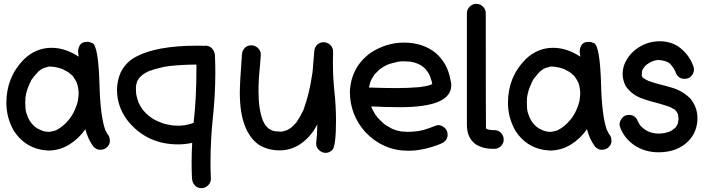

<svg xmlns="http://www.w3.org/2000/svg" viewBox="-20 -764 3663 996"><path d="M112 -204Q112 -207 111 -208ZM235 -80Q253 -82 270 -88Q307 -106 337 -143Q338 -143 338 -144Q358 -169 369 -196Q386 -236 386 -258Q388 -267 388 -285Q387 -297 385.5 -307.5Q384 -318 378 -336Q378 -337 377 -337Q374 -345 362 -363Q359 -366 357 -370Q342 -384 340 -385Q330 -393 311 -402Q308 -403 306 -405Q275 -417 240 -419Q238 -418 231 -418L207 -411Q194 -406 179 -393Q160 -373 144 -351Q123 -310 116 -280Q113 -260 112 -258L111 -232L112 -206Q112 -187 123 -161Q123 -159 125 -155Q139 -124 163 -105Q167 -103 175 -97L194 -88Q212 -80 235 -80ZM386 -258 387 -263V-259ZM232 17Q116 12 52 -85Q13 -154 13 -230Q13 -364 104 -456Q166 -516 247 -516Q319 -516 388 -470L385 -497Q385 -511 392 -525Q402 -547 432 -547Q445 -547 460 -540Q490 -525 496 -329Q500 -161 527 -87H528L537 -69Q550 -56 550 -33Q550 -15 536 -1Q522 13 499 13Q481 13 465 -3Q435 -44 423 -94Q389 -45 340 -14.5Q291 16 232 17Z M999 -429Q927 -429 855 -421L830 -417Q781 -406 755 -396H754Q734 -386 719 -376Q719 -375 718 -375Q717 -375 717 -374Q712 -370 701 -359V-358Q690 -343 690 -336Q685 -323 685 -309Q685 -294 686 -280L687 -274Q690 -254 698 -235V-233L706 -218Q716 -200 721 -195L722 -193Q736 -176 752 -163Q754 -162 755.5 -160.5Q757 -159 758 -159Q769 -148 803 -133L811 -130Q831 -120 868 -115Q869 -114 871 -114Q873 -114 875.5 -113.5Q878 -113 879 -113L905 -112Q921 -112 932 -114H936Q968 -120 983 -126H984Q999 -247 999 -410ZM1003 -527Q1034 -527 1040 -526L1046 -527Q1067 -527 1080 -512.5Q1093 -498 1095 -478Q1097 -434 1097 -390Q1097 -273 1084.5 -156Q1072 -39 1072 80Q1072 121 1074 163Q1074 184 1059 198Q1044 212 1025 212Q1004 212 991 198Q978 184 976 163Q974 121 974 78Q974 28 977 -23Q941 -15 904 -15Q739 -15 640 -141Q587 -212 587 -298Q587 -345 606 -388Q632 -441 684 -469Q791 -527 1003 -527Z M1669 29Q1651 29 1635.5 15Q1620 1 1620 -19Q1626 -69 1626 -119Q1593 -53 1534 -14Q1486 16 1431 16Q1367 16 1320 -15Q1224 -86 1224 -283Q1224 -333 1235 -480Q1236 -501 1249.5 -515Q1263 -529 1284 -529Q1303 -529 1318 -515Q1333 -501 1333 -480L1328 -415Q1321 -353 1321 -290Q1321 -196 1344 -138Q1348 -130 1351 -124Q1354 -118 1359 -112Q1360 -110 1373 -97Q1382 -92 1392.5 -87Q1403 -82 1438 -81Q1445 -81 1452 -84Q1471 -88 1483 -97L1496 -106H1495L1517 -128L1518 -130Q1539 -161 1554 -193Q1585 -279 1598 -370Q1599 -371 1599 -374Q1599 -383 1601 -386L1610 -496Q1611 -517 1624.5 -531Q1638 -545 1659 -545Q1678 -545 1693 -531Q1708 -517 1708 -496L1707 -440Q1707 -362 1715 -287Q1723 -212 1723 -138Q1723 -7 1704 14Q1688 29 1669 29Z M2097 18Q1968 18 1875 -79Q1795 -169 1795 -289Q1801 -417 1904 -491Q1985 -543 2076 -543Q2172 -543 2238 -491Q2302 -437 2317 -348Q2321 -335 2321 -322Q2321 -208 2056 -208Q1980 -208 1906 -212L1908 -205L1915 -191L1927 -170L1936 -158V-157Q1953 -138 1974 -120L1979 -116L2014 -96Q2015 -96 2017 -95Q2019 -94 2021 -93.5Q2023 -93 2024 -92Q2038 -87 2056 -83Q2061 -83 2063 -82L2093 -80Q2112 -80 2131 -82Q2136 -82 2136 -83Q2168 -83 2240 -112Q2247 -115 2255 -115Q2266 -115 2280 -106Q2302 -92 2302 -65Q2302 -33 2266 -18Q2177 18 2097 18ZM2036 -307Q2096 -307 2156 -312Q2160 -313 2165 -313Q2165 -314 2167 -314Q2198 -317 2221 -327H2222Q2222 -338 2212 -365Q2212 -368 2210 -370V-371Q2201 -389 2194 -397V-398Q2186 -408 2176 -416L2174 -418Q2161 -428 2148 -433L2143 -435Q2126 -442 2109 -444L2077 -446Q2055 -446 2045 -444L2014 -436Q1985 -430 1955 -408Q1952 -408 1949 -403H1948Q1941 -397 1935 -390L1923 -378Q1911 -360 1905 -348V-347Q1905 -346 1904 -346Q1900 -336 1898 -326.5Q1896 -317 1894 -310Q1977 -307 2036 -307Z M2507 -94Q2511 -92 2520 -91Q2522 -89 2543.5 -89Q2565 -89 2579 -74.5Q2593 -60 2593 -40Q2593 -21 2579 -6.5Q2565 8 2544 8H2533Q2490 8 2453 -12Q2402 -45 2402 -116V-695Q2402 -715 2416.5 -729.5Q2431 -744 2451 -744Q2471 -744 2485.5 -729.5Q2500 -715 2500 -695Q2500 -104 2501 -98H2502L2504 -96H2503Q2506 -93 2508 -93Z M2714 -204Q2714 -207 2713 -208ZM2837 -80Q2855 -82 2872 -88Q2909 -106 2939 -143Q2940 -143 2940 -144Q2960 -169 2971 -196Q2988 -236 2988 -258Q2990 -267 2990 -285Q2989 -297 2987.5 -307.5Q2986 -318 2980 -336Q2980 -337 2979 -337Q2976 -345 2964 -363Q2961 -366 2959 -370Q2944 -384 2942 -385Q2932 -393 2913 -402Q2910 -403 2908 -405Q2877 -417 2842 -419Q2840 -418 2833 -418L2809 -411Q2796 -406 2781 -393Q2762 -373 2746 -351Q2725 -310 2718 -280Q2715 -260 2714 -258L2713 -232L2714 -206Q2714 -187 2725 -161Q2725 -159 2727 -155Q2741 -124 2765 -105Q2769 -103 2777 -97L2796 -88Q2814 -80 2837 -80ZM2988 -258 2989 -263V-259ZM2834 17Q2718 12 2654 -85Q2615 -154 2615 -230Q2615 -364 2706 -456Q2768 -516 2849 -516Q2921 -516 2990 -470L2987 -497Q2987 -511 2994 -525Q3004 -547 3034 -547Q3047 -547 3062 -540Q3092 -525 3098 -329Q3102 -161 3129 -87H3130L3139 -69Q3152 -56 3152 -33Q3152 -15 3138 -1Q3124 13 3101 13Q3083 13 3067 -3Q3037 -44 3025 -94Q2991 -45 2942 -14.5Q2893 16 2834 17Z M3318 -412H3319V-413ZM3314 -363Q3313 -363 3313 -364ZM3396 26Q3323 26 3267 -13Q3217 -49 3196 -106Q3194 -113 3194 -120Q3194 -132 3203 -146Q3217 -168 3243 -168Q3277 -168 3290 -132Q3291 -132 3291 -131Q3295 -121 3302 -113V-112Q3324 -90 3343 -82Q3367 -71 3399 -71Q3430 -72 3451 -81H3453Q3464 -86 3476 -95.5Q3488 -105 3488 -108Q3491 -112 3493 -117Q3498 -122 3500 -146L3497 -172Q3491 -185 3481 -195L3458 -208Q3456 -208 3452 -210Q3438 -216 3384 -231Q3350 -239 3317 -251Q3260 -269 3226 -317Q3210 -348 3210 -381Q3210 -405 3219 -430Q3241 -484 3291.5 -517Q3342 -550 3403 -550Q3454 -550 3497 -524Q3555 -484 3578 -417Q3580 -410 3580 -403Q3580 -391 3572 -377Q3558 -355 3531 -355Q3497 -355 3484 -391Q3484 -395 3482 -395Q3474 -415 3452 -437H3451Q3432 -451 3392 -453Q3390 -452 3387 -452Q3363 -449 3336 -430Q3325 -422 3312 -401Q3309 -388 3309 -370L3315 -360L3314 -363L3319 -358Q3328 -352 3337 -348Q3339 -346 3342 -345Q3345 -344 3348 -343Q3378 -332 3407.5 -325Q3437 -318 3466 -309Q3521 -293 3561 -253Q3598 -208 3598 -151Q3598 -82 3552 -33Q3494 26 3396 26Z"/></svg>

Font: Bad Comic
Style: Regular
Weight: 400
Designer: GGBotNet
Foundry: f0n7
Version: 0.9